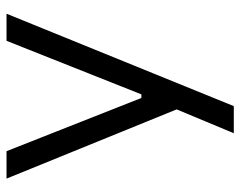

<svg xmlns="http://www.w3.org/2000/svg" viewBox="-94 -442 736 588"><g transform="rotate(-90 274.0 -148.0)"><path d="M443 -496 279 -83H268L105 -496H21L233 25L160 200H243L526 -496Z"/></g></svg>

Font: Space Text
Style: Regular
Weight: 400
Designer: Florian Karsten (Space Text), Colophon Foundry (Space Mono)
Foundry: Florian Karsten
Version: Version 1.003;PS 001.003;hotconv 1.0.88;makeotf.lib2.5.64775